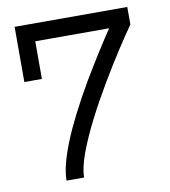

<svg xmlns="http://www.w3.org/2000/svg" viewBox="-79 -767 740 836"><g transform="rotate(-10 290.5 -349.5)"><path d="M41.5 -698.7H539.6V-621.1Q512.7 -583.5 473.4 -522.9Q434.1 -462.4 391.4 -390.4Q348.6 -318.4 311 -244.9Q273.4 -171.4 249.5 -107.2Q225.6 -43 225.6 0H147.9Q147.9 -126.5 314 -412.1Q394.5 -545.9 445.8 -621.1H119.1V-454.6H41.5Z"/></g></svg>

Font: Turpis
Style: Regular
Weight: 400
Designer: GGBotNet
Foundry: f0n7
Version: 1.00